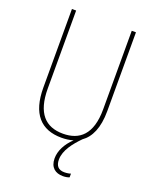

<svg xmlns="http://www.w3.org/2000/svg" viewBox="-168 -806 890 1116"><g transform="rotate(20 277.0 -248.5)"><path d="M307 134C307 76 352 21 395 -23C444 -57 475 -122 475 -227V-714H449V-228C449 -72 379 -15 277 -15C169 -15 105 -79 105 -232V-714H79V-228C79 -66 150 10 277 10C302 10 326 7 349 0C306 41 281 89 281 136C281 192 315 217 361 217C378 217 392 214 401 210V187C394 190 378 193 362 193C325 193 307 173 307 134Z"/></g></svg>

Font: Noto Sans Thai Looped Condensed Thin
Style: Regular
Weight: 100
Width: 3
Designer: Sasikarn Vongin, Ben Mitchell
Foundry: The Fontpad Ltd
Version: Version 1.001